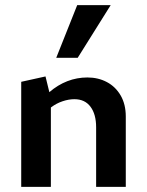

<svg xmlns="http://www.w3.org/2000/svg" viewBox="-20 -731 575 751"><path d="M356 0V-233Q356 -284 334 -313.5Q312 -343 271 -343Q249 -343 225 -335Q201 -327 181 -312Q161 -297 148 -275L112 -300Q140 -342 173 -370.5Q206 -399 243.5 -413.5Q281 -428 322 -428Q364 -428 398 -410Q432 -392 452 -357.5Q472 -323 472 -275V0ZM63 0V-411L158 -432L179 -346V0ZM200 -505 282 -711H413L284 -505Z"/></svg>

Font: Ysabeau Office
Style: Bold
Weight: 700
Designer: Christian Thalmann (Catharsis Fonts)
Version: Version 2.001;gftools[0.9.30]; featfreeze: tnum,lnum,ss02